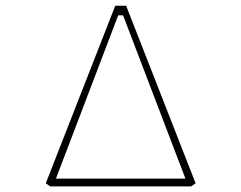

<svg xmlns="http://www.w3.org/2000/svg" viewBox="-20 -668 864 688"><path d="M160.5 0H664.5L681 -11L432 -647.5H393L144 -11ZM180.5 -28 403.5 -613H421L644.5 -28Z"/></svg>

Font: Spartan ExtraLight
Style: Regular
Weight: 200
Designer: Matt Bailey, Mirko Velimirovic
Foundry: Matt Bailey
Version: Version 1.003; ttfautohint (v1.8.3)